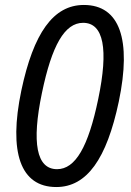

<svg xmlns="http://www.w3.org/2000/svg" viewBox="-20 -744 527 774"><path d="M207 10C330 10 410 -103 459 -335C511 -584 463 -724 318 -724C195 -724 115 -611 66 -379C14 -130 62 10 207 10ZM210 -62C127 -62 107 -168 149 -369C189 -562 241 -652 315 -652C398 -652 418 -546 376 -345C336 -152 284 -62 210 -62Z"/></svg>

Font: Noto Sans ExtraCondensed
Style: Italic
Weight: 400
Width: 2
Italic angle: -12°
Designer: Monotype Design Team
Foundry: Monotype Imaging Inc.
Version: Version 2.013